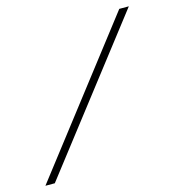

<svg xmlns="http://www.w3.org/2000/svg" viewBox="-124 -661 683 751"><g transform="rotate(-15 217.5 -285.0)"><path d="M-31.5 11.3 426.6 -582.3H465.3L6.5 11.3Z"/></g></svg>

Font: Playfair 5pt SemiExpanded Light SemiBold
Style: Italic
Weight: 600
Italic angle: -15.6°
Version: Version 2.001;gftools[0.9.30]